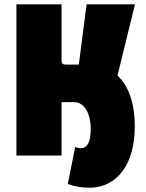

<svg xmlns="http://www.w3.org/2000/svg" viewBox="-20 -720 676 889"><path d="M395 149C524 149 604 37 604 -133C604 -244 575 -323 524 -370L605 -700H381L345 -421H285C269 -421 265 -427 265 -441V-700H56V0H265V-247H323C370 -247 400 -196 400 -123C400 -70 388 -34 355 -34C345 -34 337 -36 328 -39L294 132C325 144 358 149 395 149Z"/></svg>

Font: Finlandica Black
Style: Regular
Weight: 900
Designer: Niklas Ekholm, Juho Hiilivirta, Jaakko Suomalainen
Foundry: Helsinki Type Studio
Version: Version 2.000;Glyphs 3.2 (3202)